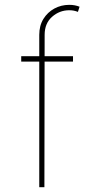

<svg xmlns="http://www.w3.org/2000/svg" viewBox="-20 -780 371 800"><path d="M284.2 -545.9V-523.4H68.4V-545.9ZM143.6 0V-634.8Q143.6 -673.3 160.9 -701.2Q178.2 -729 206.5 -744.4Q234.9 -759.8 268.6 -759.8Q281.2 -759.8 291.5 -757.8Q301.8 -755.9 311.5 -752L304.7 -730.5Q295.9 -733.9 287.4 -735.6Q278.8 -737.3 268.6 -737.3Q228 -737.3 197 -710Q166 -682.6 166 -634.8L165 0Z"/></svg>

Font: Inter Tight Thin
Style: Regular
Weight: 250
Designer: Rasmus Andersson
Foundry: rsms
Version: Version 3.004